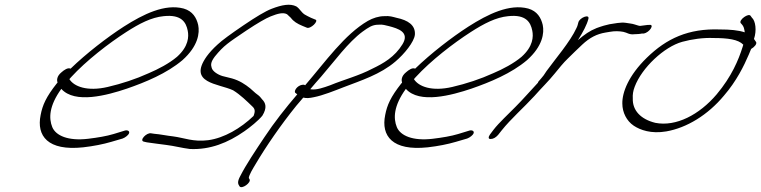

<svg xmlns="http://www.w3.org/2000/svg" viewBox="-20 -591 3203 808"><path d="M239 -287C218 -270 219 -253 222 -243L219 -240C174 -183 159 -149 151 -107C133 -19 181 45 330 29C374 24 414 16 448 6L496 -8C502 -10 508 -14 513 -18C533 -34 522 -45 507 -42L458 -27C428 -18 392 -12 351 -7C267 3 215 -20 200 -56C185 -93 186 -145 238 -217C295 -153 431 -190 514 -218C592 -245 682 -282 748 -338C814 -397 821 -452 814 -486C807 -516 791 -544 753 -555C674 -576 584 -532 501 -479C431 -434 343 -366 277 -302C266 -308 249 -296 239 -287ZM272 -258 279 -266C343 -336 438 -409 511 -456C567 -492 617 -518 669 -523C744 -531 763 -497 770 -462C775 -437 774 -396 725 -352C692 -324 646 -300 606 -283C551 -258 493 -239 433 -225C347 -205 291 -227 272 -258Z M585 5 598 8C624 11 651 16 680 19C713 23 746 32 779 36C864 40 939 10 1009 -39C1032 -55 1067 -83 1084 -104C1105 -138 1098 -158 1083 -173C1078 -180 1072 -187 1062 -194C1052 -201 1044 -210 1033 -219C1012 -236 988 -252 956 -261L916 -271C896 -277 875 -291 871 -305C867 -318 866 -329 884 -353C923 -401 941 -411 1016 -462C1064 -494 1099 -514 1119 -522C1149 -534 1172 -540 1188 -531L1204 -516C1215 -501 1231 -491 1253 -482L1270 -475C1286 -466 1325 -505 1306 -509L1289 -516C1279 -521 1270 -525 1262 -530C1247 -540 1242 -554 1227 -564C1201 -577 1167 -571 1123 -554C1097 -544 1057 -520 1004 -484C951 -448 914 -421 896 -404C876 -386 861 -369 850 -354C769 -240 899 -240 961 -211C992 -192 1019 -165 1042 -143C1053 -133 1055 -123 1047 -103C993 -51 923 -10 856 -1C793 7 755 -11 709 -17C681 -20 655 -26 629 -28L616 -30C597 -34 565 0 585 5Z M1222 -201 1231 -194C1183 -138 1134 -76 1093 -14C1053 46 1016 101 991 150C978 174 981 183 988 193C997 207 1039 177 1030 163L1027 158C1028 145 1044 119 1056 99C1099 26 1163 -67 1227 -146L1256 -180H1258C1269 -177 1283 -178 1301 -182C1338 -189 1390 -210 1426 -224C1499 -252 1581 -278 1644 -332C1682 -364 1723 -415 1726 -445C1729 -485 1697 -506 1649 -516C1633 -520 1620 -525 1597 -523C1574 -523 1549 -515 1528 -503C1430 -446 1350 -332 1264 -232C1261 -235 1256 -235 1251 -234C1230 -230 1217 -209 1222 -201ZM1286 -216C1300 -233 1316 -251 1331 -268C1389 -335 1444 -412 1506 -458C1530 -475 1546 -487 1572 -487C1592 -489 1602 -484 1617 -481C1655 -471 1705 -456 1674 -405C1641 -351 1593 -324 1547 -302C1490 -272 1430 -257 1369 -232C1341 -222 1313 -212 1289 -215C1288 -215 1287 -215 1286 -216Z M1689 -287C1668 -270 1669 -253 1672 -243L1669 -240C1624 -183 1609 -149 1601 -107C1583 -19 1631 45 1780 29C1824 24 1864 16 1898 6L1946 -8C1952 -10 1958 -14 1963 -18C1983 -34 1972 -45 1957 -42L1908 -27C1878 -18 1842 -12 1801 -7C1717 3 1665 -20 1650 -56C1635 -93 1636 -145 1688 -217C1745 -153 1881 -190 1964 -218C2042 -245 2132 -282 2198 -338C2264 -397 2271 -452 2264 -486C2257 -516 2241 -544 2203 -555C2124 -576 2034 -532 1951 -479C1881 -434 1793 -366 1727 -302C1716 -308 1699 -296 1689 -287ZM1722 -258 1729 -266C1793 -336 1888 -409 1961 -456C2017 -492 2067 -518 2119 -523C2194 -531 2213 -497 2220 -462C2225 -437 2224 -396 2175 -352C2142 -324 2096 -300 2056 -283C2001 -258 1943 -239 1883 -225C1797 -205 1741 -227 1722 -258Z M2042 -25C2035 -15 2034 -6 2044 -6C2056 -6 2066 -12 2076 -23L2091 -42C2130 -91 2184 -138 2229 -187C2257 -219 2290 -251 2314 -281C2332 -303 2351 -327 2370 -345C2390 -365 2410 -384 2430 -403C2462 -433 2492 -448 2528 -454L2546 -457C2567 -461 2587 -460 2603 -457C2619 -454 2628 -444 2650 -447C2659 -447 2674 -448 2682 -450H2689C2714 -454 2737 -491 2711 -486H2705C2694 -484 2685 -484 2674 -482C2670 -482 2668 -483 2664 -484L2651 -488C2645 -490 2640 -491 2633 -492L2613 -495C2592 -498 2566 -492 2545 -489L2521 -483C2512 -480 2501 -477 2491 -473C2461 -461 2440 -446 2412 -422C2434 -457 2450 -487 2456 -511C2463 -534 2419 -517 2414 -497C2411 -488 2412 -485 2406 -473C2380 -416 2317 -343 2280 -292L2268 -274C2262 -266 2254 -257 2247 -249C2245 -247 2244 -245 2244 -243C2212 -209 2182 -174 2149 -141C2118 -109 2081 -76 2057 -45Z M2702 -348C2625 -273 2598 -202 2599 -155C2599 -118 2617 -82 2647 -62C2674 -44 2720 -27 2784 -38C2870 -53 2959 -107 3027 -189C3079 -249 3111 -314 3131 -361L3141 -385C3155 -393 3166 -406 3162 -414L3153 -427C3165 -462 3160 -503 3144 -517L3139 -524C3131 -538 3088 -507 3097 -494C3105 -485 3110 -481 3113 -463C3114 -461 3113 -458 3114 -455C3087 -464 3052 -467 3010 -467C2877 -472 2785 -429 2702 -348ZM2651 -226C2681 -306 2775 -394 2851 -415C2891 -426 2940 -433 2983 -431C3043 -431 3087 -425 3108 -403L3105 -393C3088 -339 3059 -269 2996 -194C2923 -108 2825 -57 2738 -74C2677 -89 2641 -126 2643 -177C2642 -192 2644 -208 2651 -226Z"/></svg>

Font: Stray Cat
Style: UltObl
Weight: 400
Version: Version 1.0